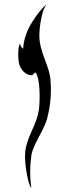

<svg xmlns="http://www.w3.org/2000/svg" viewBox="-20 -690 320 980"><path d="M220 -670Q201 -650 190.5 -596Q180 -542 181 -499Q182 -456 208 -389Q234 -322 237 -289Q247 -188 221 -86Q213 -55 181 4Q149 63 141 96Q128 186 140 270Q126 253 115.5 190Q105 127 108.5 85.5Q112 44 142 -21Q172 -86 178 -126.5Q184 -167 181.5 -230.5Q179 -294 162 -319Q160 -322 153.5 -314.5Q147 -307 144 -306Q109 -305 85 -345Q73 -365 73 -410Q73 -455 83 -470Q81 -454 98 -441Q102 -509 142 -574Q182 -639 220 -670Z"/></svg>

Font: SOV_mook
Style: Book
Weight: 400
Version: Version 1.00